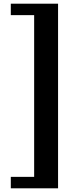

<svg xmlns="http://www.w3.org/2000/svg" viewBox="-20 -820 369 1040"><path d="M294.5 200V-800H38.5V-738H165V138H38.5V200Z"/></svg>

Font: Big Shoulders Stencil Display ExtraBold
Style: Regular
Weight: 800
Designer: Patric King
Foundry: XO Type Co
Version: Version 1.000